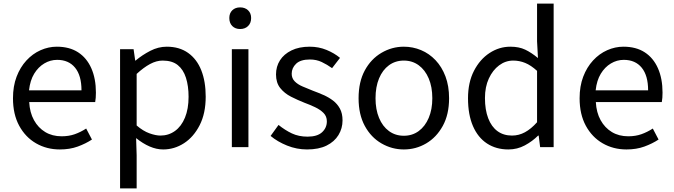

<svg xmlns="http://www.w3.org/2000/svg" viewBox="-20 -816 3737 1065"><path d="M312 13Q239 13 180 -21Q121 -55 86.5 -118.5Q52 -182 52 -271Q52 -338 72 -390.5Q92 -443 126.5 -480.5Q161 -518 205 -537.5Q249 -557 295 -557Q365 -557 413 -526Q461 -495 486.5 -437.5Q512 -380 512 -302Q512 -287 511 -274Q510 -261 508 -250H142Q145 -192 168.5 -149.5Q192 -107 231 -83.5Q270 -60 322 -60Q362 -60 394.5 -71.5Q427 -83 458 -103L490 -42Q455 -19 411 -3Q367 13 312 13ZM141 -315H432Q432 -397 396.5 -440.5Q361 -484 297 -484Q259 -484 225.5 -464Q192 -444 169.5 -407Q147 -370 141 -315Z M646 229V-543H721L730 -480H732Q769 -511 813.5 -534Q858 -557 905 -557Q975 -557 1023.5 -522.5Q1072 -488 1096.5 -426Q1121 -364 1121 -280Q1121 -187 1087.5 -121.5Q1054 -56 1000.5 -21.5Q947 13 885 13Q848 13 810 -3.5Q772 -20 735 -50L738 45V229ZM870 -64Q915 -64 950.5 -89.5Q986 -115 1006 -163.5Q1026 -212 1026 -279Q1026 -339 1011.5 -384.5Q997 -430 966 -455Q935 -480 882 -480Q848 -480 812.5 -461Q777 -442 738 -406V-120Q774 -89 809 -76.5Q844 -64 870 -64Z M1266 0V-543H1358V0ZM1312 -655Q1285 -655 1268.5 -671.5Q1252 -688 1252 -716Q1252 -743 1268.5 -759Q1285 -775 1312 -775Q1339 -775 1356 -759Q1373 -743 1373 -716Q1373 -688 1356 -671.5Q1339 -655 1312 -655Z M1683 13Q1626 13 1572.5 -8.5Q1519 -30 1481 -62L1525 -123Q1561 -94 1599 -76Q1637 -58 1686 -58Q1740 -58 1766.5 -82.5Q1793 -107 1793 -143Q1793 -171 1774.5 -189.5Q1756 -208 1727.5 -221.5Q1699 -235 1669 -246Q1631 -261 1594.5 -279.5Q1558 -298 1534.5 -327.5Q1511 -357 1511 -403Q1511 -447 1533 -481.5Q1555 -516 1597 -536.5Q1639 -557 1698 -557Q1748 -557 1791.5 -539Q1835 -521 1866 -495L1822 -438Q1794 -458 1764.5 -472Q1735 -486 1699 -486Q1647 -486 1622.5 -462.5Q1598 -439 1598 -407Q1598 -382 1614.5 -365Q1631 -348 1658 -336.5Q1685 -325 1715 -313Q1745 -302 1774.5 -289Q1804 -276 1827.5 -258Q1851 -240 1865.5 -213.5Q1880 -187 1880 -148Q1880 -104 1857.5 -67Q1835 -30 1791.5 -8.5Q1748 13 1683 13Z M2220 13Q2154 13 2096 -20.5Q2038 -54 2003.5 -117.5Q1969 -181 1969 -271Q1969 -362 2003.5 -425.5Q2038 -489 2096 -523Q2154 -557 2220 -557Q2270 -557 2315.5 -538Q2361 -519 2396 -482Q2431 -445 2451 -392Q2471 -339 2471 -271Q2471 -181 2436 -117.5Q2401 -54 2344 -20.5Q2287 13 2220 13ZM2220 -63Q2267 -63 2302.5 -89Q2338 -115 2358 -162Q2378 -209 2378 -271Q2378 -334 2358 -381Q2338 -428 2302.5 -454Q2267 -480 2220 -480Q2173 -480 2137.5 -454Q2102 -428 2082.5 -381Q2063 -334 2063 -271Q2063 -209 2082.5 -162Q2102 -115 2137.5 -89Q2173 -63 2220 -63Z M2800 13Q2732 13 2681.5 -20Q2631 -53 2603.5 -116.5Q2576 -180 2576 -271Q2576 -359 2609 -423Q2642 -487 2695.5 -522Q2749 -557 2811 -557Q2859 -557 2893.5 -540.5Q2928 -524 2964 -494L2959 -587V-796H3051V0H2976L2968 -64H2965Q2933 -32 2891 -9.5Q2849 13 2800 13ZM2820 -64Q2858 -64 2892 -82.5Q2926 -101 2959 -138V-423Q2925 -454 2893 -467Q2861 -480 2827 -480Q2784 -480 2748.5 -453.5Q2713 -427 2691.5 -380.5Q2670 -334 2670 -272Q2670 -207 2688 -160Q2706 -113 2739.5 -88.5Q2773 -64 2820 -64Z M3455 13Q3382 13 3323 -21Q3264 -55 3229.5 -118.5Q3195 -182 3195 -271Q3195 -338 3215 -390.5Q3235 -443 3269.5 -480.5Q3304 -518 3348 -537.5Q3392 -557 3438 -557Q3508 -557 3556 -526Q3604 -495 3629.5 -437.5Q3655 -380 3655 -302Q3655 -287 3654 -274Q3653 -261 3651 -250H3285Q3288 -192 3311.5 -149.5Q3335 -107 3374 -83.5Q3413 -60 3465 -60Q3505 -60 3537.5 -71.5Q3570 -83 3601 -103L3633 -42Q3598 -19 3554 -3Q3510 13 3455 13ZM3284 -315H3575Q3575 -397 3539.5 -440.5Q3504 -484 3440 -484Q3402 -484 3368.5 -464Q3335 -444 3312.5 -407Q3290 -370 3284 -315Z"/></svg>

Font: Noto Sans HK
Style: Regular
Weight: 400
Designer: Ryoko NISHIZUKA 西塚涼子 (kana, bopomofo & ideographs); Paul D. Hunt (Latin, Greek & Cyrillic); Sandoll Communications 산돌커뮤니
Foundry: Adobe
Version: Version 2.004-H2;hotconv 1.0.118;makeotfexe 2.5.65603